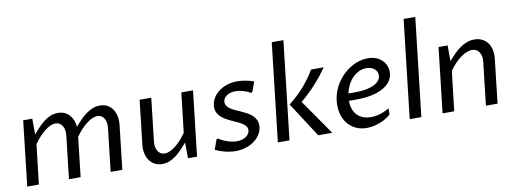

<svg xmlns="http://www.w3.org/2000/svg" viewBox="-62 -1139 4040 1506"><g transform="rotate(-10 1958.0 -386.0)"><path d="M427.2 -342.8Q429.7 -363.3 426.5 -382.6Q423.3 -401.9 414.6 -416.7Q405.8 -431.6 391.8 -440.4Q377.9 -449.2 358.9 -449.2Q338.9 -449.2 317.1 -439.2Q295.4 -429.2 272.9 -411.6Q250.5 -394 228 -369.4Q205.6 -344.7 185.1 -315.4L148.4 0H55.7L114.7 -517.6H187L188 -392.6Q211.4 -419.9 234.9 -444.3Q258.3 -468.8 283 -487.3Q307.6 -505.9 334.5 -516.6Q361.3 -527.3 391.6 -527.3Q421.4 -527.3 444.6 -516.8Q467.8 -506.3 484.1 -488.3Q500.5 -470.2 509.8 -446Q519 -421.9 521.5 -394.5Q544.9 -421.9 568.6 -446Q592.3 -470.2 617.4 -488.3Q642.6 -506.3 669.4 -516.8Q696.3 -527.3 726.1 -527.3Q761.2 -527.3 787.1 -512.7Q813 -498 828.9 -473.6Q844.7 -449.2 850.8 -417.5Q856.9 -385.7 853 -351.6L813 0H720.2L759.3 -342.8Q761.7 -363.3 758.8 -382.6Q755.9 -401.9 747.6 -416.7Q739.3 -431.6 725.6 -440.4Q711.9 -449.2 692.9 -449.2Q672.9 -449.2 650.9 -439.2Q628.9 -429.2 606 -411.6Q583 -394 560.3 -369.4Q537.6 -344.7 517.1 -315.4V-317.9L481 0H388.2Z M1095.7 -174.8Q1093.3 -154.3 1096.4 -135Q1099.6 -115.7 1108.4 -100.8Q1117.2 -85.9 1131.1 -77.1Q1145 -68.4 1164.1 -68.4Q1183.6 -68.4 1205.6 -78.4Q1227.5 -88.4 1250 -106Q1272.5 -123.5 1294.9 -148.2Q1317.4 -172.9 1337.9 -202.1L1374.5 -517.6H1467.3L1408.2 0H1335.9L1335 -125Q1311.5 -97.7 1288.1 -73.2Q1264.6 -48.8 1240 -30.3Q1215.3 -11.7 1188.5 -1Q1161.6 9.8 1131.3 9.8Q1095.7 9.8 1069.6 -4.9Q1043.5 -19.5 1027.1 -43.9Q1010.7 -68.4 1004.4 -100.1Q998 -131.8 1002 -166L1042 -517.6H1134.8Z M1582 -106.4 1591.8 -112.3Q1627 -89.8 1665.3 -77.1Q1703.6 -64.5 1737.8 -64.5Q1761.2 -64.5 1780.3 -70.3Q1799.3 -76.2 1812.7 -86.2Q1826.2 -96.2 1833.7 -109.1Q1841.3 -122.1 1841.3 -136.7Q1841.3 -153.8 1831.3 -167Q1821.3 -180.2 1804.7 -190.7Q1788.1 -201.2 1767.1 -210.7Q1746.1 -220.2 1724.1 -230.2Q1702.1 -240.2 1681.2 -252Q1660.2 -263.7 1643.6 -279.1Q1627 -294.4 1616.9 -314Q1606.9 -333.5 1606.9 -359.9Q1606.9 -391.1 1622.3 -421.4Q1637.7 -451.7 1665.5 -475.1Q1693.4 -498.5 1732.4 -512.9Q1771.5 -527.3 1818.8 -527.3Q1832.5 -527.3 1848.9 -525.9Q1865.2 -524.4 1882.8 -521.5Q1900.4 -518.6 1918.2 -513.9Q1936 -509.3 1952.1 -502.9L1923.8 -425.3L1911.6 -418.5Q1898.9 -426.8 1883.8 -433.3Q1868.7 -439.9 1853 -444.3Q1837.4 -448.7 1821.8 -450.9Q1806.2 -453.1 1792.5 -453.1Q1770 -453.1 1752 -447.5Q1733.9 -441.9 1720.9 -432.4Q1708 -422.9 1700.9 -410.2Q1693.8 -397.5 1693.8 -382.8Q1693.8 -364.7 1704.1 -351.3Q1714.4 -337.9 1731 -326.9Q1747.6 -315.9 1769 -306.4Q1790.5 -296.9 1812.7 -286.9Q1835 -276.9 1856.4 -265.1Q1877.9 -253.4 1894.5 -238.3Q1911.1 -223.1 1921.4 -203.1Q1931.6 -183.1 1931.6 -156.7Q1931.6 -123.5 1915 -93.3Q1898.4 -63 1869.4 -40Q1840.3 -17.1 1800.8 -3.7Q1761.2 9.8 1715.3 9.8Q1675.8 9.8 1634 -0.2Q1592.3 -10.3 1553.7 -28.3Z M2141.1 -782.2H2233.9L2144.5 0H2051.8ZM2373.5 0 2194.3 -276.4Q2264.2 -331.1 2318.1 -393.3Q2372.1 -455.6 2407.2 -517.6H2507.8Q2484.4 -482.9 2457.8 -450Q2431.2 -417 2403.1 -386.7Q2375 -356.4 2346.2 -329.3Q2317.4 -302.2 2290.5 -280.3L2485.4 0Z M2657.2 -224.1Q2657.2 -190.9 2666.5 -162.4Q2675.8 -133.8 2694.3 -113Q2712.9 -92.3 2741 -80.3Q2769 -68.4 2807.6 -68.4Q2843.3 -68.4 2879.9 -79.3Q2916.5 -90.3 2952.6 -112.8V-63.5Q2928.7 -42.5 2902.8 -28.3Q2877 -14.2 2851.6 -5.9Q2826.2 2.4 2802.5 6.1Q2778.8 9.8 2759.3 9.8Q2716.3 9.8 2679.9 -5.4Q2643.6 -20.5 2617.2 -48.6Q2590.8 -76.7 2575.9 -116.5Q2561 -156.2 2561 -206.1Q2561 -251 2573.2 -292.2Q2585.4 -333.5 2606.7 -369.4Q2627.9 -405.3 2656.5 -434.3Q2685.1 -463.4 2718.5 -484.1Q2752 -504.9 2788.1 -516.1Q2824.2 -527.3 2860.4 -527.3Q2897 -527.3 2925.3 -516.1Q2953.6 -504.9 2972.9 -486.1Q2992.2 -467.3 3002.2 -443.1Q3012.2 -418.9 3012.2 -392.6Q3012.2 -356.9 2993.7 -326.2Q2975.1 -295.4 2938 -272.7Q2900.9 -250 2845.9 -237.1Q2791 -224.1 2718.3 -224.1ZM2835.9 -453.1Q2803.7 -453.1 2775.4 -439.2Q2747.1 -425.3 2724.6 -401.9Q2702.1 -378.4 2686.3 -347.2Q2670.4 -315.9 2663.1 -281.7H2720.7Q2772 -281.7 2809.8 -289.8Q2847.7 -297.9 2873 -311.5Q2898.4 -325.2 2910.9 -343.3Q2923.3 -361.3 2923.3 -381.8Q2923.3 -395.5 2917.7 -408.4Q2912.1 -421.4 2900.9 -431.2Q2889.6 -440.9 2873.3 -447Q2856.9 -453.1 2835.9 -453.1Z M3191.4 -782.2H3284.2L3194.8 0H3102.1Z M3748 -342.8Q3750.5 -363.3 3747.6 -382.6Q3744.6 -401.9 3735.8 -416.7Q3727.1 -431.6 3712.2 -440.4Q3697.3 -449.2 3676.3 -449.2Q3654.3 -449.2 3630.6 -439.2Q3606.9 -429.2 3583.3 -411.6Q3559.6 -394 3536.6 -369.4Q3513.7 -344.7 3493.2 -315.4L3456.5 0H3363.8L3422.9 -517.6H3495.1L3496.1 -392.6Q3519.5 -420.4 3543.9 -444.8Q3568.4 -469.2 3594.2 -487.5Q3620.1 -505.9 3648.2 -516.6Q3676.3 -527.3 3707.5 -527.3Q3746.1 -527.3 3773.4 -512.5Q3800.8 -497.6 3817.4 -473.1Q3834 -448.7 3839.8 -417Q3845.7 -385.3 3841.8 -351.6L3801.8 0H3709Z"/></g></svg>

Font: Proza Libre
Style: Italic
Weight: 400
Designer: Jasper de Waard
Foundry: Jasper de Waard
Version: Version 1.000; ttfautohint (v1.4.1.8-43bc)